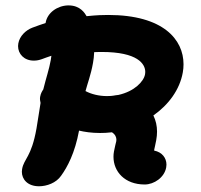

<svg xmlns="http://www.w3.org/2000/svg" viewBox="-20 -655 725 693"><path d="M227.5 -635.5H224.8C186.3 -634.1 151 -608.9 144.8 -573.4C144.6 -572.5 144.7 -572.8 144.6 -571.9C130.4 -567.4 113.4 -561.3 96.5 -555C73.4 -546.2 50.8 -525.1 46.1 -498.2C45.5 -495 45.2 -491.8 45.2 -488.6C45.2 -460.8 66.5 -436.2 102 -436.2C124.5 -436.2 135.5 -444.3 165.5 -453.7C165.1 -450.6 164.4 -444.7 163.2 -438C157.3 -404.5 146.5 -374.4 136.2 -332.2C132.6 -326.8 127.1 -318.6 124.9 -305.7C123.6 -298.4 124.4 -291.6 126.4 -283.4C121 -252.1 117 -221.2 111.7 -191.2C93.4 -87.6 66.5 -82.8 59.8 -44.8C59.2 -41.6 58.9 -38.3 58.9 -35.1C58.9 -7.8 79.6 17.3 120.9 17.3C148.6 17.3 182.9 5.4 200.7 -20.9C222.8 -51.4 250.4 -102.2 265.3 -183.6C284.5 -179 310.3 -175 341.3 -175C353.7 -175 367.2 -175.5 384.1 -177.5C396.7 -169.3 400.1 -159.1 400.1 -150.7C400.1 -148.7 399.9 -146.8 399.6 -145C398.3 -138.1 394.5 -126.4 391.3 -108.1C390.1 -101.7 389.6 -95.4 389.6 -89.1C389.6 -35.5 430.5 10.9 502.2 10.9C536 10.9 573.5 -14.3 579.9 -50.9C580.5 -54.2 580.8 -57.5 580.8 -60.8C580.8 -84.7 565.3 -105.8 536.4 -111.5C536.4 -111.6 536.6 -114.6 536.8 -115.6C537.9 -122 541 -132.4 543.9 -149.2C545.8 -159.8 546.8 -170 546.8 -180C546.8 -200.7 542.5 -220.1 533.6 -238.3C588.5 -276.7 628.8 -331.3 639.8 -393.6C641.6 -403.4 642.4 -413.2 642.4 -423.1C642.4 -511.9 569.8 -601 370.2 -601C353.5 -601 329.7 -600.5 292.6 -596.6C286.3 -607.2 270 -635.5 227.5 -635.5ZM288.6 -326.3C295.6 -353.2 308.1 -384.8 315.7 -428C317.7 -439.3 319.4 -451.9 319.9 -466.8C324 -467 329 -467.3 336.8 -467.3C339.6 -467.3 341.9 -467.4 347.3 -467.4C476.9 -467.4 504.3 -424.4 504.3 -395.2C504.3 -392.4 504.1 -389.7 503.6 -387.2C499 -360.9 465.4 -325.2 407.2 -312.3C391.8 -311.1 389.8 -308.2 365.9 -308.2C337.3 -308.2 309.1 -315.2 288.6 -326.3Z"/></svg>

Font: TudorRose
Style: BoldOblique
Weight: 500
Version: Version 001.000